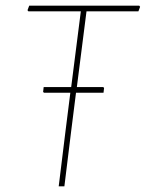

<svg xmlns="http://www.w3.org/2000/svg" viewBox="-20 -657 514 677"><path d="M344 -350 347 -347 345 -330H248L231 -195L207 0H187L211 -195L228 -330H135L132 -333L134 -350H231L265 -617H80L77 -621L83 -637H471L474 -633L468 -617H285L251 -350Z"/></svg>

Font: Alegreya Sans Thin
Style: Italic
Weight: 100
Italic angle: -7°
Designer: Juan Pablo del Peral
Foundry: Huerta Tipografica
Version: Version 2.007